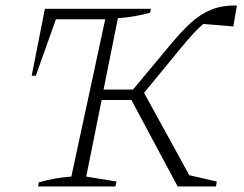

<svg xmlns="http://www.w3.org/2000/svg" viewBox="-20 -677 887 697"><path d="M625 0 457 -314H349L293 -36L403 -18L399 0H118L121 -15Q179 -32 239 -36L362 -607H183L110 -402H95L143 -645H528L525 -631Q497 -623 467.5 -618Q438 -613 408 -611L356 -352H463L603 -520Q639 -563 672.5 -594Q706 -625 746 -641.5Q786 -658 840 -657L827 -581L718 -590Q700 -575 680 -553Q660 -531 636 -502L503 -340L667 -41L767 -18L764 0Z"/></svg>

Font: Piazzolla SC ExtraLight
Style: Italic
Weight: 200
Italic angle: -11.3°
Designer: Juan Pablo del Peral
Foundry: Huerta Tipografica
Version: Version 1.330